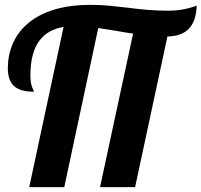

<svg xmlns="http://www.w3.org/2000/svg" viewBox="-20 -769 828 789"><path d="M241.2 -658.2Q177.2 -647.9 143.1 -603.5Q105 -553.7 105 -460Q105 -427.7 112.3 -410.2Q114.3 -403.8 117.2 -398.9Q119.1 -395.5 119.1 -392.1Q65.4 -392.1 39.6 -413.6Q12.2 -436.5 12.2 -488.8Q12.2 -540.5 31.5 -587.2Q50.8 -633.8 90.3 -668.9Q132.8 -707 198.2 -728Q263.7 -749 353 -749Q390.6 -749 422.9 -746.1Q455.1 -743.2 505.4 -737.3Q550.3 -731.4 588.6 -728.3Q627 -725.1 671.9 -725.1Q705.1 -725.1 735.4 -731Q765.6 -736.8 788.1 -746.1Q785.2 -620.6 668 -619.1L535.2 0H391.1L526.9 -630.9Q490.2 -636.2 455.1 -642.6Q403.8 -650.9 383.8 -653.8L244.1 0H100.1Z"/></svg>

Font: Pattaya
Style: Regular
Weight: 400
Designer: Pablo Impallari / Thai characters Designed by Thanarat Vachiruckul and Suppakit Chalermlarp
Foundry: Pablo Impallari
Version: Version 2.001